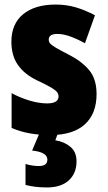

<svg xmlns="http://www.w3.org/2000/svg" viewBox="-20 -583 472 843"><path d="M404 -170Q404 -84 352.5 -37Q301 10 201 10Q155 10 113.5 3Q72 -4 31 -21V-174Q68 -154 109.5 -141.5Q151 -129 187 -129Q237 -129 237 -160Q237 -170 230.5 -178.5Q224 -187 204 -199Q184 -211 143 -230Q87 -257 58.5 -298Q30 -339 30 -400Q30 -478 81.5 -520.5Q133 -563 225 -563Q271 -563 312 -551Q353 -539 397 -516L353 -393Q323 -410 291 -422Q259 -434 232 -434Q194 -434 194 -409Q194 -399 200 -392Q206 -385 224.5 -374Q243 -363 282 -343Q339 -314 371.5 -275Q404 -236 404 -170ZM316 125Q316 178 282 209Q248 240 186 240Q158 240 134.5 237Q111 234 92 229V137Q109 142 123.5 144Q138 146 150 146Q188 146 188 118Q188 85 121 78L154 0H235L223 33Q262 39 289 61.5Q316 84 316 125Z"/></svg>

Font: Noto Sans Gurmukhi UI Condensed Black
Style: Regular
Weight: 900
Width: 3
Designer: Jelle Bosma - Monotype Design Team
Foundry: Monotype Imaging Inc.
Version: Version 2.004; ttfautohint (v1.8.4.7-5d5b)